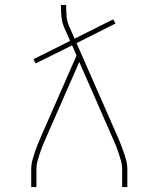

<svg xmlns="http://www.w3.org/2000/svg" viewBox="-20 -755 640 775"><path d="M106 0V-74Q106 -91 110.5 -107.5Q115 -124 120.5 -140.5Q126 -157 132.5 -173Q139 -189 146 -205L289 -531L271 -572L124 -499L115 -516L263 -590L240 -642Q231 -662 228.5 -684Q226 -706 226 -728V-735H247V-728Q247 -708 249 -687.5Q251 -667 259 -649L281 -599L437 -677L446 -660L289 -581L454 -205Q461 -189 467.5 -173Q474 -157 479.5 -140.5Q485 -124 489.5 -107.5Q494 -91 494 -74V0H473V-74Q473 -90 468.5 -105.5Q464 -121 459 -136.5Q454 -152 448 -167Q442 -182 435 -197L300 -505L165 -197Q158 -182 152 -167Q146 -152 141 -136.5Q136 -121 131.5 -105.5Q127 -90 127 -74V0Z"/></svg>

Font: Iosevka Curly Slab ThEx
Style: Regular
Weight: 100
Width: 7
Monospace: yes
Designer: Belleve Invis
Foundry: Belleve Invis
Version: Version 11.1.0; ttfautohint (v1.8.3)